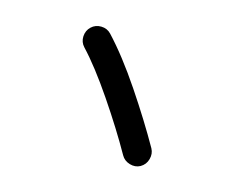

<svg xmlns="http://www.w3.org/2000/svg" viewBox="-38 -790 344 286"><g transform="rotate(10 134.0 -647.0)"><path d="M79.6 -740.7Q86.4 -746.1 95.5 -745.1Q104.5 -744.1 109.9 -737.3Q133.3 -707.5 158 -662.8Q182.6 -618.2 200.2 -579.6Q203.6 -571.8 200.4 -563.2Q197.3 -554.7 189 -550.8Q181.2 -547.4 172.6 -550.8Q164.1 -554.2 160.6 -562Q144 -598.6 119.9 -641.8Q95.7 -685.1 75.7 -710.4Q70.3 -717.3 71.5 -726.3Q72.8 -735.4 79.6 -740.7Z"/></g></svg>

Font: Mikhak Regular
Style: Regular
Weight: 400
Designer: Amin Abedi
Version: Version 3.3